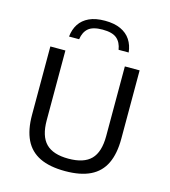

<svg xmlns="http://www.w3.org/2000/svg" viewBox="-118 -890 877 992"><g transform="rotate(15 321.0 -394.0)"><path d="M321.5 7.5Q239 7.5 186 -18.2Q133 -44 107.5 -96.5Q82 -149 82 -229.5V-595H162.5V-222Q162.5 -137 201 -98Q239.5 -59 321.5 -59Q404 -59 442.2 -98Q480.5 -137 480.5 -222V-595H559.5V-229.5Q559.5 -149 534.2 -96.5Q509 -44 456.2 -18.2Q403.5 7.5 321.5 7.5ZM162 -669.5Q166 -708.5 184.5 -736.8Q203 -765 236.8 -780.8Q270.5 -796.5 321 -796.5Q371 -796.5 405.2 -780.8Q439.5 -765 458.2 -736.5Q477 -708 481 -669.5H427Q421 -708.5 397 -728.8Q373 -749 321 -749Q269 -749 245.2 -728.8Q221.5 -708.5 216 -669.5Z"/></g></svg>

Font: Encode Sans SC Condensed Thin
Style: Regular
Weight: 400
Version: Version 3.002